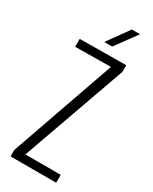

<svg xmlns="http://www.w3.org/2000/svg" viewBox="-196 -795 670 842"><g transform="rotate(30 139.5 -374.0)"><path d="M21.5 0V-32.5L206.5 -560L26.5 -558V-598L261 -600V-566.5L73.5 -40H252.5V0ZM126.5 -640 204 -748H245.5L166.5 -640Z"/></g></svg>

Font: Big Shoulders Text Thin ExtraLight
Style: Regular
Weight: 250
Version: Version 2.002